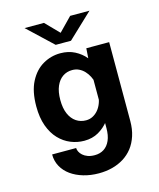

<svg xmlns="http://www.w3.org/2000/svg" viewBox="-132 -797 914 1104"><g transform="rotate(-15 325.0 -245.0)"><path d="M319 213.5Q270 213.5 227.5 201Q185 188.5 153.2 165.8Q121.5 143 103.8 110.8Q86 78.5 86 39H229Q229 49.5 234.8 61.2Q240.5 73 252 83.2Q263.5 93.5 281 100Q298.5 106.5 322.5 106.5Q354.5 106.5 377.8 91.2Q401 76 414 46.5Q427 17 427 -26.5V-399L434 -500H570V-30.5Q570 18 557.2 57.2Q544.5 96.5 521.8 125.8Q499 155 467.8 174.5Q436.5 194 398.8 203.8Q361 213.5 319 213.5ZM286.5 11Q244.5 11 205.8 -4.8Q167 -20.5 136.2 -52.8Q105.5 -85 87.5 -134.5Q69.5 -184 69.5 -251Q69.5 -340.5 99.5 -398Q129.5 -455.5 177.8 -483.2Q226 -511 281.5 -511Q329.5 -511 366.8 -491.8Q404 -472.5 429.2 -442.2Q454.5 -412 467.8 -378Q481 -344 481 -314L432.5 -295.5Q428 -315 418.5 -333.8Q409 -352.5 395 -367.5Q381 -382.5 363 -391.2Q345 -400 322.5 -400Q290.5 -400 265.8 -383Q241 -366 226.8 -333Q212.5 -300 212.5 -251Q212.5 -202 227.2 -168.2Q242 -134.5 267.8 -117.2Q293.5 -100 326 -100Q348 -100 366.2 -109.5Q384.5 -119 398.2 -135.2Q412 -151.5 420.2 -172.8Q428.5 -194 430 -216.5L482.5 -198.5Q482.5 -168 470 -132Q457.5 -96 432.5 -63.5Q407.5 -31 371 -10Q334.5 11 286.5 11ZM121 -704H236.5L314.5 -624L392.5 -704H507.5L360 -564.5H269Z"/></g></svg>

Font: Trispace Thin SemiBold
Style: Regular
Weight: 600
Version: Version 1.210